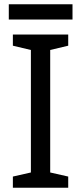

<svg xmlns="http://www.w3.org/2000/svg" viewBox="-20 -875 379 895"><path d="M298 0H40V-52L124 -71V-642L40 -662V-714H298V-662L214 -642V-71L298 -52ZM318 -855V-784H21V-855Z"/></svg>

Font: Noto Sans Gurmukhi
Style: Regular
Weight: 400
Designer: Jelle Bosma - Monotype Design Team
Foundry: Monotype Imaging Inc.
Version: Version 2.003